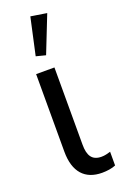

<svg xmlns="http://www.w3.org/2000/svg" viewBox="-161 -878 614 943"><g transform="rotate(-20 146.0 -406.5)"><path d="M200.7 14.6C226.1 14.6 252.9 10.7 272 2.4V-69.3C256.3 -64.5 241.7 -60.5 224.6 -60.5C174.8 -60.5 156.7 -91.8 156.7 -147.9V-551.8H61V-146.5C61 -39.6 111.8 14.6 200.7 14.6ZM138.7 -622.1 214.8 -814.9 131.3 -828.1 88.9 -634.8Z"/></g></svg>

Font: Winston
Style: Regular
Weight: 400
Designer: Vernon Adams, Kim Jin-seong, David Berlow, Cristiano Sobral
Foundry: The Winston Project Authors
Version: Version 3.004